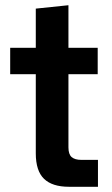

<svg xmlns="http://www.w3.org/2000/svg" viewBox="-20 -715 429 735"><path d="M244 0Q180 0 148.5 -30.5Q117 -61 117 -128V-431H19V-532H117V-682L242 -695V-532H354V-431H242V-151Q242 -124 254.5 -113.5Q267 -103 291 -103H355V0Z"/></svg>

Font: Mona Sans ExtraLight SemiBold
Style: Regular
Weight: 600
Version: Version 2.000